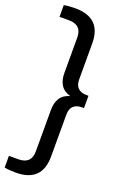

<svg xmlns="http://www.w3.org/2000/svg" viewBox="-213 -869 725 1151"><g transform="rotate(20 150.0 -294.0)"><path d="M54 230Q33.5 230 15 228.5Q-3.5 227 -18 224V149.5H41.5Q124.5 149.5 124.5 69.5V-195Q124.5 -241 143.5 -271Q162.5 -301 205 -313Q162.5 -325 143.5 -355Q124.5 -385 124.5 -431V-657.5Q124.5 -737.5 41.5 -737.5H-18V-812Q-3.5 -815 15 -816.5Q33.5 -818 54 -818Q221 -818 221 -654.5V-425Q221 -388.5 240.2 -370.2Q259.5 -352 293.5 -352H307V-273.5H293.5Q259.5 -273.5 240.2 -255.5Q221 -237.5 221 -200.5V66.5Q221 230 54 230Z"/></g></svg>

Font: Encode Sans Condensed Condensed Medium
Style: Regular
Weight: 500
Width: 3
Designer: Multiple Designers
Foundry: Impallari Type
Version: Version 3.000; ttfautohint (v1.8.3) -l 8 -r 50 -G 200 -x 14 